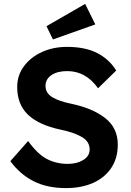

<svg xmlns="http://www.w3.org/2000/svg" viewBox="-20 -953 670 983"><path d="M318 10Q221 10 151.5 -25.5Q82 -61 33 -128L124 -231Q173 -163 221 -138.5Q269 -114 327 -114Q374 -114 406.5 -134Q439 -154 439 -188Q439 -229 397.5 -252.5Q356 -276 291 -289Q178 -313 123 -366Q68 -419 68 -507Q68 -568 103 -614.5Q138 -661 195.5 -687Q253 -713 323 -713Q416 -713 477.5 -681.5Q539 -650 575 -592L482 -501Q420 -589 324 -589Q274 -589 243.5 -568.5Q213 -548 213 -513Q213 -476 248.5 -455Q284 -434 344 -422Q454 -399 518.5 -348.5Q583 -298 583 -213Q583 -143 549.5 -93Q516 -43 456.5 -16.5Q397 10 318 10ZM251 -751 218 -819 416 -933 468 -828Z"/></svg>

Font: Lexend SemiBold
Style: Regular
Weight: 600
Designer: Bonnie Shaver-Troup, Thomas Jockin
Foundry: Lexend
Version: Version 1.005; ttfautohint (v1.8.3)